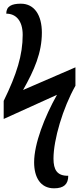

<svg xmlns="http://www.w3.org/2000/svg" viewBox="-20 -780 429 1041"><path d="M273 241C327 241 350 218 350 173C289 174 270 140 270 80C270 -23 321 -195 389 -315V-415L105 -292C166 -400 207 -494 207 -603C207 -697 167 -760 93 -760C43 -760 14 -746 14 -706C66 -706 103 -668 103 -591C103 -482 71 -378 0 -233V-135L289 -266C222 -147 165 -1 165 100C165 181 199 241 273 241Z"/></svg>

Font: Noto Serif Condensed
Style: Bold
Weight: 700
Width: 3
Designer: Monotype Design Team
Foundry: Monotype Imaging Inc.
Version: Version 2.015